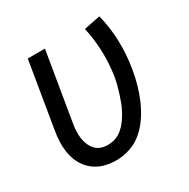

<svg xmlns="http://www.w3.org/2000/svg" viewBox="-127 -640 753 765"><g transform="rotate(-30 250.0 -257.5)"><path d="M198 8Q170 8 144 1Q118 -6 97 -22Q76 -38 62.5 -60.5Q49 -83 43.5 -109Q38 -135 38.5 -163Q39 -191 44 -219L94 -520H173L121 -208Q118 -191 117 -174.5Q116 -158 118 -142Q120 -126 126 -111Q132 -96 142 -84.5Q152 -73 167 -67.5Q182 -62 199 -62Q217 -62 234.5 -68Q252 -74 266.5 -86.5Q281 -99 292 -114.5Q303 -130 312 -146.5Q321 -163 327.5 -180Q334 -197 339.5 -214.5Q345 -232 349.5 -249.5Q354 -267 357 -284Q366 -342 364 -398.5Q362 -455 350 -508L425 -523Q440 -464 442 -400.5Q444 -337 433 -273Q428 -242 419 -210Q410 -178 397 -147.5Q384 -117 365 -88Q346 -59 320.5 -36.5Q295 -14 262.5 -3Q230 8 198 8Z"/></g></svg>

Font: Iosevka Curly
Style: Italic
Weight: 400
Italic angle: -9°
Monospace: yes
Designer: Belleve Invis
Foundry: Belleve Invis
Version: Version 22.1.2; ttfautohint (v1.8.4)